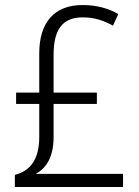

<svg xmlns="http://www.w3.org/2000/svg" viewBox="-20 -743 551 763"><path d="M308 -723C196 -723 136 -654 136 -531V-375H44V-330H136V-199C136 -110 101 -64 39 -48V0H469V-52H122C163 -74 193 -118 193 -199V-330H365V-375H193V-526C193 -629 231 -674 309 -674C354 -674 391 -662 429 -641L450 -687C412 -709 366 -723 308 -723Z"/></svg>

Font: Noto Sans Armenian SemiCondensed Light
Style: Regular
Weight: 300
Width: 4
Designer: Monotype Design Team
Foundry: Monotype Imaging Inc.
Version: Version 2.008